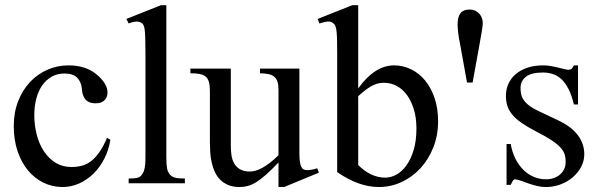

<svg xmlns="http://www.w3.org/2000/svg" viewBox="-20 -715 2334 749"><path d="M410.6 -169.9Q404.3 -129.4 386.7 -95.5Q369.1 -61.5 344 -37.1Q318.8 -12.7 288.1 1Q257.3 14.6 224.1 14.6Q184.6 14.6 149.9 -2.2Q115.2 -19 89.4 -50Q63.5 -81.1 48.6 -125Q33.7 -168.9 33.7 -223.1Q33.7 -276.4 50.8 -320.1Q67.9 -363.8 96.9 -394.8Q126 -425.8 164.8 -442.9Q203.6 -460 247.1 -460Q314 -460 356 -425.3Q377 -408.2 388.2 -390.1Q399.4 -372.1 399.4 -353.5Q399.4 -336.4 387.9 -324.2Q376.5 -312 353.5 -312Q346.2 -312 337.4 -313.5Q328.6 -314.9 320.6 -320.6Q312.5 -326.2 306.6 -337.6Q300.8 -349.1 299.3 -369.1Q296.9 -395.5 281 -411.9Q265.1 -428.2 231.4 -428.2Q203.6 -428.2 181.6 -415.8Q159.7 -403.3 144.5 -381.6Q129.4 -359.9 121.6 -330.1Q113.8 -300.3 113.8 -265.6Q113.8 -226.1 123.3 -189.5Q132.8 -152.8 151.4 -124.8Q169.9 -96.7 196.8 -80.1Q223.6 -63.5 258.8 -63.5Q279.3 -63.5 298.1 -68.1Q316.9 -72.8 334 -85.4Q351.1 -98.1 366.9 -120.4Q382.8 -142.6 397.5 -177.2Z M481.9 0V-18.6Q504.4 -18.6 515.1 -21Q525.9 -23.4 533.7 -33.7Q536.6 -37.6 539.1 -42.7Q541.5 -47.9 543.5 -55.7Q545.4 -63.5 546.4 -74.5Q547.4 -85.4 547.4 -101.1V-506.8Q547.4 -544.9 546.6 -566.9Q545.9 -588.9 544.2 -600.6Q542.5 -612.3 540 -616.7Q537.6 -621.1 533.7 -624.5Q529.3 -627.4 524.4 -629.2Q519.5 -630.9 513.7 -630.9Q507.8 -630.9 500 -629.2Q492.2 -627.4 481.9 -623.5L473.1 -641.1L607.9 -694.8H628.9V-101.1Q628.9 -86.4 629.6 -75.9Q630.4 -65.4 631.8 -57.9Q633.3 -50.3 635.7 -45.2Q638.2 -40 641.6 -35.6Q645 -31.2 649.4 -28.1Q653.8 -24.9 660.4 -22.7Q667 -20.5 677 -19.5Q687 -18.6 701.2 -18.6V0Z M1088.4 14.6H1066.4V-81.1Q1038.1 -51.3 1016.8 -32.7Q995.6 -14.2 978.3 -3.7Q960.9 6.8 945.8 10.7Q930.7 14.6 914.6 14.6Q888.7 14.6 869.9 6.6Q851.1 -1.5 838.1 -14.9Q825.2 -28.3 817.4 -45.9Q809.6 -63.5 805.4 -82.8Q801.3 -102.1 800 -122.1Q798.8 -142.1 798.8 -159.7V-359.9Q798.8 -381.8 794.9 -395.5Q791 -409.2 782 -416.5Q772.9 -423.8 758.3 -426.5Q743.7 -429.2 722.7 -429.2V-447.3H880.4V-147.9Q880.4 -128.9 882.8 -110.6Q885.3 -92.3 893.3 -77.9Q901.4 -63.5 916 -54.7Q930.7 -45.9 954.6 -45.9Q964.4 -45.9 975.8 -48.8Q987.3 -51.8 1001.2 -59.1Q1015.1 -66.4 1031.2 -78.6Q1047.4 -90.8 1066.4 -109.4V-363.8Q1066.4 -384.3 1062.3 -396.7Q1058.1 -409.2 1049.3 -416.3Q1040.5 -423.3 1026.9 -426Q1013.2 -428.7 994.1 -429.2V-447.3H1147.9V-118.7Q1147.9 -98.6 1149.7 -85.7Q1151.4 -72.8 1155 -64.9Q1158.7 -57.1 1164.6 -54.2Q1170.4 -51.3 1178.2 -51.3Q1185.1 -51.3 1195.8 -53Q1206.5 -54.7 1217.3 -58.6L1224.1 -41.5Z M1689 -241.7Q1689 -186.5 1670.2 -139.4Q1651.4 -92.3 1619.6 -58.1Q1587.9 -23.9 1546.1 -4.6Q1504.4 14.6 1458 14.6Q1419.4 14.6 1379.2 0.5Q1338.9 -13.7 1295.4 -43.5V-506.3Q1295.4 -543.9 1294.7 -565.9Q1293.9 -587.9 1292 -599.6Q1290 -611.3 1287.1 -616.2Q1284.2 -621.1 1279.8 -624.5Q1272 -631.3 1260.5 -631.1Q1249 -630.9 1226.1 -623.5L1219.2 -641.1L1354.5 -694.8H1377.4V-370.1Q1441.9 -460 1517.6 -460Q1551.8 -460 1582.8 -445.1Q1613.8 -430.2 1637.5 -402.1Q1661.1 -374 1675 -333.5Q1689 -293 1689 -241.7ZM1604.5 -213.9Q1604.5 -255.9 1594.2 -289.1Q1584 -322.3 1566.9 -345.2Q1549.8 -368.2 1526.9 -380.1Q1503.9 -392.1 1478.5 -392.1Q1469.7 -392.1 1459.5 -390.4Q1449.2 -388.7 1437.3 -383.3Q1425.3 -377.9 1410.6 -367.4Q1396 -356.9 1377.4 -339.8V-71.3Q1400.9 -47.4 1427.7 -34.7Q1454.6 -22 1482.9 -22Q1504.9 -22 1526.6 -33.9Q1548.3 -45.9 1565.7 -70.1Q1583 -94.2 1593.8 -130.1Q1604.5 -166 1604.5 -213.9Z M1863.3 -625.5Q1863.3 -617.2 1859.9 -594.7Q1856.4 -572.3 1849.6 -536.1L1823.7 -393.1H1801.8L1775.9 -537.1Q1769.5 -567.9 1767.3 -587.9Q1765.1 -607.9 1765.1 -618.7Q1765.1 -649.4 1776.4 -663.6Q1787.6 -677.7 1811 -677.7Q1824.7 -677.7 1834.7 -672.9Q1844.7 -668 1851.1 -660.2Q1857.4 -652.3 1860.4 -643.3Q1863.3 -634.3 1863.3 -625.5Z M2259.3 -112.8Q2259.3 -87.4 2247.1 -64.2Q2234.9 -41 2214.4 -23.4Q2193.8 -5.9 2166.7 4.4Q2139.6 14.6 2109.9 14.6Q2091.8 14.6 2075 10.5Q2058.1 6.3 2042.7 1Q2027.3 -4.4 2013.9 -9.3Q2000.5 -14.2 1989.3 -15.6Q1983.9 -15.6 1979.5 -7.8Q1975.1 0 1972.2 6.3H1956.1V-153.3H1972.2Q1978.5 -119.1 1991.9 -93.5Q2005.4 -67.9 2023.7 -50.5Q2042 -33.2 2064 -24.4Q2085.9 -15.6 2109.9 -15.6Q2127.9 -15.6 2142.1 -21Q2156.2 -26.4 2166 -35.4Q2175.8 -44.4 2181.2 -56.4Q2186.5 -68.4 2186.5 -81.5Q2187 -98.1 2182.9 -112.1Q2178.7 -126 2166.5 -139.4Q2154.3 -152.8 2132.1 -167.7Q2109.9 -182.6 2073.2 -201.2Q2037.6 -219.7 2014.4 -235.8Q1991.2 -252 1977.8 -268.6Q1964.4 -285.2 1959 -302.7Q1953.6 -320.3 1953.6 -340.8Q1953.6 -365.7 1963.1 -387.5Q1972.7 -409.2 1991.2 -425.3Q2009.8 -441.4 2036.9 -450.7Q2064 -460 2099.1 -460Q2114.3 -460 2129.2 -457.3Q2144 -454.6 2157.2 -451.4Q2170.4 -448.2 2180.7 -445.6Q2190.9 -442.9 2196.8 -442.9Q2203.6 -442.9 2208.3 -445.6Q2212.9 -448.2 2218.8 -460H2234.9V-307.6H2218.8Q2210 -343.8 2197.8 -367.7Q2185.5 -391.6 2170.4 -405.8Q2155.3 -419.9 2137 -426Q2118.7 -432.1 2097.7 -432.1Q2052.7 -432.1 2032 -415.8Q2011.2 -399.4 2010.7 -373.5Q2010.3 -360.4 2012.9 -347.9Q2015.6 -335.4 2023.7 -324Q2031.7 -312.5 2046.1 -301.8Q2060.5 -291 2084 -280.3L2156.2 -246.1Q2207 -222.7 2233.2 -189Q2259.3 -155.3 2259.3 -112.8Z"/></svg>

Font: Doulos SIL Afr
Style: Regular
Weight: 400
Designer: Walt Agee, Victor Gaultney, Peter Martin, Debbi Hosken, Becca Hirsbrunner
Foundry: SIL International
Version: Version 5.000